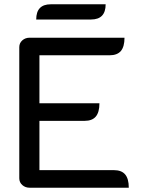

<svg xmlns="http://www.w3.org/2000/svg" viewBox="-20 -876 666 896"><path d="M70 -656Q70 -675 84 -687.5Q98 -700 118 -700H561Q561 -658 544 -638Q527 -618 491 -618H164V-394H444Q444 -352 427 -332Q410 -312 375 -312H164V-82H512Q547 -82 564 -62Q581 -42 581 0H118Q98 0 84 -12.5Q70 -25 70 -44ZM217 -856H473Q473 -785 405 -785H149Q149 -856 217 -856Z"/></svg>

Font: K2D
Style: Regular
Weight: 400
Version: Version 1.000; ttfautohint (v1.6)